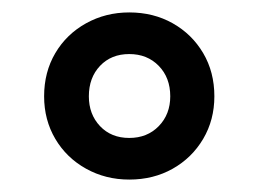

<svg xmlns="http://www.w3.org/2000/svg" viewBox="-20 -728 413 309"><path d="M188 -439Q150 -439 118.5 -456.5Q87 -474 69 -504.5Q51 -535 51 -573Q51 -612 69 -642.5Q87 -673 118.5 -690.5Q150 -708 188 -708Q227 -708 258 -690.5Q289 -673 307 -642.5Q325 -612 325 -573Q325 -535 307 -504.5Q289 -474 258 -456.5Q227 -439 188 -439ZM188 -506Q217 -506 235.5 -525Q254 -544 254 -573Q254 -603 235.5 -622Q217 -641 188 -641Q159 -641 141 -622Q123 -603 123 -573Q123 -544 141 -525Q159 -506 188 -506Z"/></svg>

Font: Murecho
Style: Bold
Weight: 700
Designer: Neil Summerour
Foundry: Positype
Version: Version 1.010; ttfautohint (v1.8.3)